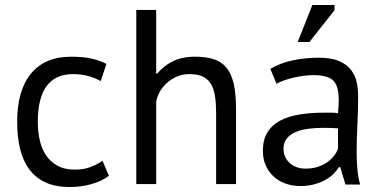

<svg xmlns="http://www.w3.org/2000/svg" viewBox="-20 -740 1534 772"><path d="M418 -33Q388 -11 347 0.5Q306 12 261 12Q203 12 163 -6.5Q123 -25 97.5 -59.5Q72 -94 60.5 -142.5Q49 -191 49 -250Q49 -377 105 -444.5Q161 -512 266 -512Q314 -512 347.5 -504.5Q381 -497 408 -483L385 -414Q362 -427 334 -434.5Q306 -442 274 -442Q132 -442 132 -250Q132 -212 139.5 -177.5Q147 -143 164.5 -116.5Q182 -90 210.5 -74Q239 -58 281 -58Q317 -58 345.5 -69Q374 -80 392 -94Z M849 0V-285Q849 -324 844.5 -353.5Q840 -383 828 -402.5Q816 -422 795.5 -432Q775 -442 742 -442Q695 -442 657 -411.5Q619 -381 608 -333V0H528V-700H608V-444H612Q638 -475 674.5 -493.5Q711 -512 765 -512Q807 -512 838 -502.5Q869 -493 889.5 -469Q910 -445 919.5 -404.5Q929 -364 929 -302V0Z M1037 0ZM1067 -463Q1105 -486 1155.5 -497Q1206 -508 1261 -508Q1313 -508 1344.5 -494Q1376 -480 1392.5 -457.5Q1409 -435 1414.5 -408Q1420 -381 1420 -354Q1420 -294 1417 -237Q1414 -180 1414 -129Q1414 -92 1417 -59Q1420 -26 1428 2H1369L1348 -68H1343Q1334 -54 1320.5 -40.5Q1307 -27 1288 -16.5Q1269 -6 1244 1Q1219 8 1187 8Q1155 8 1127.5 -2Q1100 -12 1080 -30.5Q1060 -49 1048.5 -75Q1037 -101 1037 -134Q1037 -178 1055 -207.5Q1073 -237 1105.5 -254.5Q1138 -272 1183.5 -279.5Q1229 -287 1284 -287Q1298 -287 1311.5 -287Q1325 -287 1339 -285Q1342 -315 1342 -339Q1342 -394 1320 -416Q1298 -438 1240 -438Q1223 -438 1203.5 -435.5Q1184 -433 1163.5 -428.5Q1143 -424 1124.5 -417.5Q1106 -411 1092 -403ZM1209 -62Q1237 -62 1259 -69.5Q1281 -77 1297 -88.5Q1313 -100 1323.5 -114Q1334 -128 1339 -141V-224Q1325 -225 1310.5 -225.5Q1296 -226 1282 -226Q1251 -226 1221.5 -222.5Q1192 -219 1169.5 -209.5Q1147 -200 1133.5 -183.5Q1120 -167 1120 -142Q1120 -107 1145 -84.5Q1170 -62 1209 -62ZM1236 -720H1325V-699L1224 -571H1177Z"/></svg>

Font: PT Sans
Style: Regular
Weight: 400
Designer: A.Korolkova, O.Umpeleva, V.Yefimov
Foundry: ParaType Ltd
Version: Version 2.003